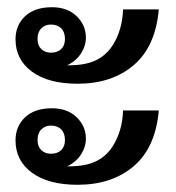

<svg xmlns="http://www.w3.org/2000/svg" viewBox="-20 -529 488 532"><path d="M124 -509Q167 -509 192.5 -484Q218 -459 218 -425Q218 -402 204.5 -381Q191 -360 166 -348Q195 -348 215 -352Q266 -362 292.5 -404Q319 -446 321 -503H420Q411 -400 350.5 -348.5Q290 -297 195 -297Q114 -297 68.5 -330.5Q23 -364 23 -420Q23 -459 49.5 -484Q76 -509 124 -509ZM121 -383Q139 -383 149.5 -393Q160 -403 160 -421Q160 -440 149.5 -450.5Q139 -461 121 -461Q105 -461 94.5 -450.5Q84 -440 84 -421Q84 -403 94.5 -393Q105 -383 121 -383ZM124 -229Q167 -229 192.5 -204Q218 -179 218 -145Q218 -122 204.5 -101Q191 -80 166 -68Q195 -68 215 -72Q266 -82 292.5 -124Q319 -166 321 -223H420Q411 -120 350.5 -68.5Q290 -17 195 -17Q114 -17 68.5 -50.5Q23 -84 23 -140Q23 -179 49.5 -204Q76 -229 124 -229ZM121 -103Q139 -103 149.5 -113Q160 -123 160 -141Q160 -160 149.5 -170.5Q139 -181 121 -181Q105 -181 94.5 -170.5Q84 -160 84 -141Q84 -123 94.5 -113Q105 -103 121 -103Z"/></svg>

Font: Trirong
Style: Bold
Weight: 700
Designer: Katatrad Team
Foundry: CadsonDemak
Version: Version 1.001